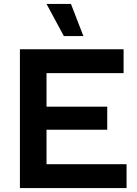

<svg xmlns="http://www.w3.org/2000/svg" viewBox="-20 -954 694 974"><path d="M340 -934 403 -771H304L216 -934ZM81 0V-704H607V-583H216V-413H524V-296H216V-121H622V0Z"/></svg>

Font: Prodigy Sans SemiBold
Style: Regular
Weight: 600
Designer: Wei Huang
Foundry: Wei Huang
Version: Version 1.003; ttfautohint (v1.8.3)